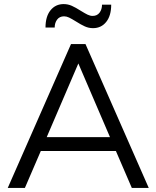

<svg xmlns="http://www.w3.org/2000/svg" viewBox="-20 -921 767 941"><path d="M626 0 548 -181H180L102 0H18L328 -705H399L709 0ZM209 -249H519L364 -610ZM292 -901Q313 -901 332 -892.5Q351 -884 376 -868Q397 -855 409.5 -849Q422 -843 434 -843Q456 -843 468 -859Q480 -875 480 -898H525Q525 -844 500.5 -813.5Q476 -783 436 -783Q415 -783 396 -791.5Q377 -800 352 -816Q331 -829 318.5 -835Q306 -841 294 -841Q272 -841 260 -825Q248 -809 248 -786H203Q203 -840 227.5 -870.5Q252 -901 292 -901Z"/></svg>

Font: wassup Sans
Style: Regular
Weight: 400
Version: Version 2.001